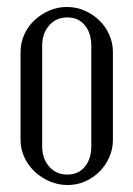

<svg xmlns="http://www.w3.org/2000/svg" viewBox="-20 -523 383 551"><path d="M172 -503Q199 -503 223 -492.5Q247 -482 265 -464.5Q283 -447 293.5 -423.5Q304 -400 304 -374V-121Q304 -95 293.5 -71.5Q283 -48 265.5 -30.5Q248 -13 224.5 -2.5Q201 8 174 8Q147 8 122.5 -2.5Q98 -13 79.5 -30.5Q61 -48 50 -71.5Q39 -95 39 -121V-374Q39 -400 49.5 -423.5Q60 -447 78.5 -464.5Q97 -482 121 -492.5Q145 -503 172 -503ZM173 -473Q141 -473 121 -450Q101 -427 101 -391V-104Q101 -68 121 -45Q141 -22 173 -22Q205 -22 223.5 -44.5Q242 -67 242 -104V-391Q242 -428 223.5 -450.5Q205 -473 173 -473Z"/></svg>

Font: Moniqa Paragraph
Style: Regular
Weight: 400
Designer: Rajesh Rajput
Foundry: Rajesh Rajput
Version: Version 1.000